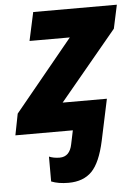

<svg xmlns="http://www.w3.org/2000/svg" viewBox="-77 -591 619 869"><g transform="rotate(-5 232.5 -157.0)"><path d="M199 235Q153 235 121 222V109Q130 113 142.5 115.5Q155 118 169 118Q215 118 226 62L239 0H-22L-3 -97L262 -420H79L107 -549H487L464 -442L204 -129H405L365 59Q344 156 305.5 195.5Q267 235 199 235Z"/></g></svg>

Font: Noto Sans ExtraBold
Style: Italic
Weight: 800
Italic angle: -12°
Designer: Monotype Design Team
Foundry: Monotype Imaging Inc.
Version: Version 2.013; ttfautohint (v1.8.4.7-5d5b)